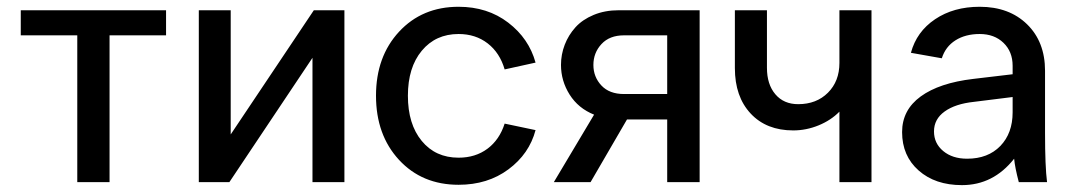

<svg xmlns="http://www.w3.org/2000/svg" viewBox="-20 -535 3146 564"><path d="M41 -431.2V-504.9H467.8V-431.2H301.8V0H207V-431.2Z M564 -504.9H657.7V-140.1L901.9 -504.9H991.7V0H897.9V-365.2L653.8 0H564Z M1084.5 -253.9Q1084.5 -368.7 1152.3 -441.9Q1220.2 -515.1 1327.1 -515.1Q1412.1 -515.1 1472.9 -468.5Q1533.7 -421.9 1553.2 -351.1L1462.4 -331.1Q1448.2 -379.9 1412.6 -407.5Q1377 -435.1 1327.1 -435.1Q1259.8 -435.1 1219 -386Q1178.2 -336.9 1178.2 -253.9Q1178.2 -170.4 1218.8 -121.1Q1259.3 -71.8 1327.1 -71.8Q1376.5 -71.8 1411.9 -98.1Q1447.3 -124.5 1462.4 -171.9L1553.2 -152.8Q1534.7 -83 1473.6 -37.6Q1412.6 7.8 1327.1 7.8Q1219.7 7.8 1152.1 -65.4Q1084.5 -138.7 1084.5 -253.9Z M2035.2 0H1939.9V-184.1H1821.8L1714.8 0H1606.9L1725.1 -198.2Q1678.7 -216.8 1653.3 -257.1Q1627.9 -297.4 1627.9 -344.2Q1627.9 -375 1638.9 -403.6Q1649.9 -432.1 1670.4 -454.8Q1690.9 -477.5 1723.9 -491.2Q1756.8 -504.9 1797.9 -504.9H2035.2ZM1939.9 -258.8V-431.2H1813Q1770.5 -431.2 1746.8 -405.5Q1723.1 -379.9 1723.1 -344.2Q1723.1 -309.1 1746.6 -283.9Q1770 -258.8 1813 -258.8Z M2540 -504.9V0H2445.8V-207Q2420.9 -181.6 2384.5 -166.7Q2348.1 -151.9 2310.1 -151.9Q2231.4 -151.9 2185.1 -201.4Q2138.7 -251 2138.7 -335V-504.9H2232.9V-335.9Q2232.9 -287.1 2257.6 -258.1Q2282.2 -229 2324.7 -229Q2378.4 -229 2412.1 -262.7Q2445.8 -296.4 2445.8 -350.1V-504.9Z M3055.7 0H2972.7Q2961.4 -43 2959 -68.8Q2897.9 8.8 2805.7 8.8Q2727.1 8.8 2678.5 -34.2Q2629.9 -77.1 2629.9 -147Q2629.9 -211.9 2684.6 -251.7Q2739.3 -291.5 2838.9 -303.2L2954.6 -316.9V-341.8Q2954.6 -383.3 2927.7 -409.2Q2900.9 -435.1 2857.9 -435.1Q2815.9 -435.1 2786.6 -416.5Q2757.3 -397.9 2746.6 -363.8L2655.8 -379.9Q2672.4 -441.9 2726.8 -478.5Q2781.2 -515.1 2857.9 -515.1Q2944.3 -515.1 2997.1 -463.6Q3049.8 -412.1 3049.8 -327.1V-145Q3049.8 -45.9 3055.7 0ZM2820.8 -68.8Q2882.3 -68.8 2918.5 -106.2Q2954.6 -143.6 2954.6 -205.1V-250L2840.8 -235.8Q2786.1 -230 2754.9 -207.5Q2723.6 -185.1 2723.6 -148.9Q2723.6 -113.8 2750.7 -91.3Q2777.8 -68.8 2820.8 -68.8Z"/></svg>

Font: LT Superior Med
Style: Regular
Weight: 500
Designer: Daniel Lyons
Foundry: LyonsType
Version: Version 1.000